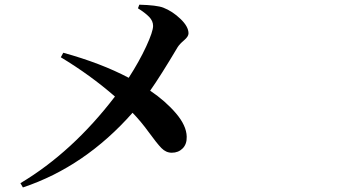

<svg xmlns="http://www.w3.org/2000/svg" viewBox="-20 -784 1540 831"><path d="M577.1 -748 583 -763.7Q658.2 -761.7 686.5 -751Q726.6 -735.4 761.2 -702.1Q795.9 -668.9 795.9 -639.6Q795.9 -626 776.9 -609.9Q757.8 -593.8 749 -580.1Q674.8 -455.1 629.9 -391.6Q696.3 -346.7 741.7 -293.5Q787.1 -240.2 788.1 -192.4Q789.1 -160.2 770.5 -141.6Q752 -123 723.6 -123Q698.2 -123 678.7 -143.1Q659.2 -163.1 624.5 -210.9Q589.8 -258.8 553.7 -295.9Q347.7 -62.5 79.1 27.3L68.4 8.8Q293.9 -126 477.5 -366.2Q371.1 -459 243.2 -536.1L253.9 -555.7Q417 -510.7 537.1 -447.3Q583 -518.6 612.8 -583Q642.6 -647.5 642.6 -671.9Q642.6 -693.4 625.5 -710.9Q608.4 -728.5 577.1 -748Z"/></svg>

Font: Bpmf Zihi Serif Bold
Style: Bold
Weight: 700
Foundry: But Ko
Version: Version 1.320